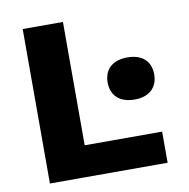

<svg xmlns="http://www.w3.org/2000/svg" viewBox="-76 -734 795 808"><g transform="rotate(-10 322.0 -330.0)"><path d="M245 -133V-660H73V0H576V-133ZM486 -466C423 -466 386 -433 386 -376C386 -320 423 -286 486 -286C548 -286 585 -320 585 -376C585 -433 548 -466 486 -466Z"/></g></svg>

Font: Work Sans
Style: Bold
Weight: 700
Designer: Wei Huang
Foundry: Wei Huang
Version: Version 2.012